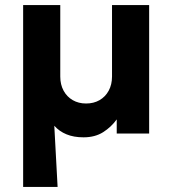

<svg xmlns="http://www.w3.org/2000/svg" viewBox="-20 -525 678 755"><path d="M71 210V-505H217V-224Q217 -192.5 230 -168.5Q243 -144.5 266 -131.2Q289 -118 318.5 -118Q348.5 -118 371.5 -131.2Q394.5 -144.5 407.5 -168.5Q420.5 -192.5 420.5 -224V-505H566.5V0H439V-55.5Q417.5 -25.5 385.5 -5.2Q353.5 15 308.5 15Q270 15 241.5 3.2Q213 -8.5 193.5 -30.5L206.5 210Z"/></svg>

Font: Geologica Thin Roman SemiBold
Style: Regular
Weight: 600
Version: Version 1.010;gftools[0.9.28]